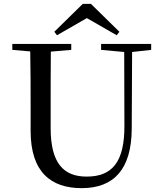

<svg xmlns="http://www.w3.org/2000/svg" viewBox="-20 -960 843 997"><path d="M452 -940H410L262 -795L276 -777L431 -866L586 -777L600 -795ZM505 -701 625 -690 626 -308C627 -118 562 -43 430 -43C312 -43 243 -110 243 -295V-394C243 -494 243 -594 244 -692L350 -701V-732H44V-701L137 -693C139 -594 139 -493 139 -394V-280C139 -65 246 17 404 17C572 17 663 -82 664 -291L666 -690L765 -701V-732H505Z"/></svg>

Font: Noto Serif TC Medium
Style: Regular
Weight: 500
Designer: Ryoko NISHIZUKA 西塚涼子 (kana & ideographs); Frank Grießhammer (Latin, Greek & Cyrillic); Wenlong ZHANG 张文龙 (bopomofo); San
Foundry: Adobe
Version: Version 2.001;hotconv 1.1.0;makeotfexe 2.6.0